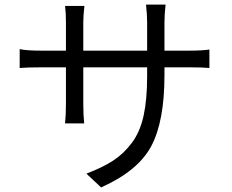

<svg xmlns="http://www.w3.org/2000/svg" viewBox="-20 -779 1017 843"><path d="M702.1 -449.2Q702.1 -246.1 644 -137.2Q585.9 -28.3 423.8 43.9L359.4 -16.6Q430.7 -43.9 476.6 -73.7Q522.5 -103.5 558.6 -151.4Q594.7 -199.2 610.4 -270.5Q626 -341.8 626 -443.4V-483.4H345.7V-324.2Q345.7 -272.5 349.6 -237.3H265.6Q269.5 -272.5 269.5 -324.2V-483.4H164.1Q98.6 -483.4 66.4 -480.5V-563.5Q93.8 -556.6 164.1 -556.6H269.5V-682.6Q269.5 -724.6 265.6 -752.9H350.6Q345.7 -709 345.7 -682.6V-556.6H626V-679.7Q626 -714.8 621.1 -758.8H707Q702.1 -714.8 702.1 -679.7V-556.6H810.5Q867.2 -556.6 899.4 -561.5V-480.5Q870.1 -483.4 811.5 -483.4H702.1Z"/></svg>

Font: Min Sans
Style: Regular
Weight: 400
Designer: Jinseong-Kim, NotoSansCJK, Nunito
Foundry: Jinseong-Kim
Version: Version 1.400;Glyphs 3.1.2 (3151)